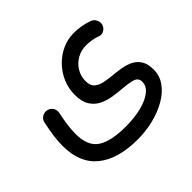

<svg xmlns="http://www.w3.org/2000/svg" viewBox="-147 -565 1005 1005"><g transform="rotate(-45 355.0 -62.5)"><path d="M46.9 0Q46.9 -35.6 52 -72.8Q57.1 -109.9 66.9 -155.8Q71.3 -174.3 87.6 -184.3Q104 -194.3 122.1 -189.9Q140.6 -186 150.9 -169.7Q161.1 -153.3 156.7 -134.8Q148.4 -95.2 143.8 -61.5Q139.2 -27.8 139.2 3.4Q139.2 93.3 191.7 127.4Q244.1 161.6 351.1 161.6Q418.9 161.6 470.5 148.2Q522 134.8 550.8 111.3Q579.6 87.9 579.6 57.1Q579.6 27.3 551.3 19.3Q522.9 11.2 482.4 8.3Q451.2 5.9 416 0.5Q380.9 -4.9 350.1 -19.5Q319.3 -34.2 300 -64.2Q280.8 -94.2 280.8 -145.5Q280.8 -191.9 298.6 -233.6Q316.4 -275.4 347.7 -307.9Q378.9 -340.3 419.7 -359.1Q460.4 -377.9 505.9 -377.9Q561.5 -377.9 612.8 -359.4Q629.9 -353.5 638.7 -336.2Q647.5 -318.8 642.1 -301.8Q636.7 -284.7 620.6 -275.4Q604.5 -266.1 586.9 -272.5Q568.8 -279.8 547.4 -283.2Q525.9 -286.6 506.3 -286.6Q469.2 -286.6 438.7 -269.3Q408.2 -252 389.9 -222.2Q371.6 -192.4 371.6 -154.3Q371.6 -122.1 389.4 -106.7Q407.2 -91.3 435.8 -85.4Q464.4 -79.6 497.1 -76.7Q526.9 -74.2 556.9 -68.8Q586.9 -63.5 611.8 -50.5Q636.7 -37.6 651.9 -12.7Q667 12.2 667 54.2Q667 98.6 641.1 135.3Q615.2 171.9 570.3 198.2Q525.4 224.6 468.3 239Q411.1 253.4 348.6 253.4Q204.6 253.4 125.7 189.9Q46.9 126.5 46.9 0Z"/></g></svg>

Font: Mikhak Medium
Style: Regular
Weight: 500
Designer: Amin Abedi
Version: Version 3.3